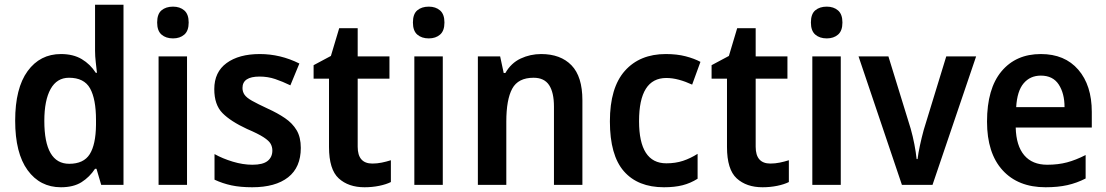

<svg xmlns="http://www.w3.org/2000/svg" viewBox="-20 -780 4668 810"><path d="M237 10Q149 10 96.5 -62Q44 -134 44 -271Q44 -408 96.5 -480Q149 -552 237 -552Q289 -552 325 -530.5Q361 -509 384 -473H389Q387 -492 384 -517.5Q381 -543 381 -566V-760H501V0H407L387 -68H381Q358 -33 324 -11.5Q290 10 237 10ZM272 -89Q333 -89 358.5 -129.5Q384 -170 385 -253V-274Q385 -362 360 -407Q335 -452 271 -452Q220 -452 193.5 -404.5Q167 -357 167 -270Q167 -89 272 -89Z M710 -752Q739 -752 757.5 -736Q776 -720 776 -685Q776 -650 757.5 -634Q739 -618 710 -618Q680 -618 661.5 -634Q643 -650 643 -685Q643 -721 661.5 -736.5Q680 -752 710 -752ZM769 -542V0H649V-542Z M1249 -156Q1249 -74 1195.5 -32Q1142 10 1044 10Q994 10 956.5 2Q919 -6 885 -22V-130Q919 -111 962 -98Q1005 -85 1045 -85Q1089 -85 1109 -101Q1129 -117 1129 -145Q1129 -160 1122 -173Q1115 -186 1092 -201Q1069 -216 1022 -236Q953 -268 918.5 -303Q884 -338 884 -404Q884 -476 936 -514Q988 -552 1076 -552Q1163 -552 1243 -512L1205 -420Q1172 -436 1141 -446.5Q1110 -457 1075 -457Q1003 -457 1003 -409Q1003 -393 1011.5 -380.5Q1020 -368 1043 -355Q1066 -342 1109 -322Q1151 -303 1182.5 -281.5Q1214 -260 1231.5 -230.5Q1249 -201 1249 -156Z M1551 -90Q1571 -90 1590.5 -94Q1610 -98 1629 -104V-12Q1609 -2 1579.5 4Q1550 10 1518 10Q1450 10 1409 -27.5Q1368 -65 1368 -160V-448H1303V-505L1376 -544L1411 -661H1489V-542H1623V-448H1489V-161Q1489 -90 1551 -90Z M1789 -752Q1818 -752 1836.5 -736Q1855 -720 1855 -685Q1855 -650 1836.5 -634Q1818 -618 1789 -618Q1759 -618 1740.5 -634Q1722 -650 1722 -685Q1722 -721 1740.5 -736.5Q1759 -752 1789 -752ZM1848 -542V0H1728V-542Z M2263 -552Q2345 -552 2391 -504.5Q2437 -457 2437 -357V0H2317V-330Q2317 -390 2296.5 -421Q2276 -452 2231 -452Q2166 -452 2141 -406Q2116 -360 2116 -267V0H1996V-542H2090L2105 -472H2112Q2136 -514 2176.5 -533Q2217 -552 2263 -552Z M2781 10Q2671 10 2612 -57.5Q2553 -125 2553 -268Q2553 -410 2616 -481Q2679 -552 2789 -552Q2836 -552 2872.5 -542.5Q2909 -533 2935 -519L2900 -423Q2872 -436 2844.5 -443.5Q2817 -451 2791 -451Q2676 -451 2676 -269Q2676 -91 2791 -91Q2830 -91 2861.5 -101.5Q2893 -112 2923 -131V-26Q2893 -7 2859.5 1.5Q2826 10 2781 10Z M3230 -90Q3250 -90 3269.5 -94Q3289 -98 3308 -104V-12Q3288 -2 3258.5 4Q3229 10 3197 10Q3129 10 3088 -27.5Q3047 -65 3047 -160V-448H2982V-505L3055 -544L3090 -661H3168V-542H3302V-448H3168V-161Q3168 -90 3230 -90Z M3468 -752Q3497 -752 3515.5 -736Q3534 -720 3534 -685Q3534 -650 3515.5 -634Q3497 -618 3468 -618Q3438 -618 3419.5 -634Q3401 -650 3401 -685Q3401 -721 3419.5 -736.5Q3438 -752 3468 -752ZM3527 -542V0H3407V-542Z M3785 0 3602 -542H3728L3822 -237Q3831 -205 3837.5 -171.5Q3844 -138 3847 -109H3851Q3854 -134 3861 -166.5Q3868 -199 3877 -232L3972 -542H4098L3914 0Z M4371 -552Q4472 -552 4529 -486Q4586 -420 4586 -308V-242H4265Q4267 -165 4301 -125Q4335 -85 4398 -85Q4444 -85 4481.5 -95Q4519 -105 4560 -126V-27Q4523 -8 4483 1Q4443 10 4391 10Q4275 10 4209.5 -62Q4144 -134 4144 -267Q4144 -406 4205 -479Q4266 -552 4371 -552ZM4371 -461Q4326 -461 4298.5 -428.5Q4271 -396 4267 -328H4471Q4471 -386 4446.5 -423.5Q4422 -461 4371 -461Z"/></svg>

Font: Noto Sans Sinhala SemiCondensed SemiBold
Style: Regular
Weight: 600
Width: 4
Designer: Jelle Bosma - Monotype Design Team
Foundry: Monotype Imaging Inc.
Version: Version 2.006; ttfautohint (v1.8.4.7-5d5b)